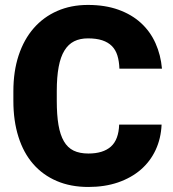

<svg xmlns="http://www.w3.org/2000/svg" viewBox="-20 -741 696 771"><path d="M628.9 -240.7Q626.5 -185.1 605 -138.9Q583.5 -92.8 545.4 -59.8Q507.3 -26.9 454.1 -8.5Q400.9 9.8 335 9.8Q263.7 9.8 207.8 -14.2Q151.9 -38.1 113 -82.8Q74.2 -127.4 54 -191.7Q33.7 -255.9 33.7 -335.9V-374.5Q33.7 -454.6 54.9 -518.8Q76.2 -583 115.5 -627.9Q154.8 -672.9 210 -697Q265.1 -721.2 333 -721.2Q402.3 -721.2 455.8 -701.9Q509.3 -682.6 546.4 -648.4Q583.5 -614.3 604.5 -567.4Q625.5 -520.5 630.4 -465.3H459.5Q458.5 -495.1 451.4 -518.1Q444.3 -541 429.2 -556.2Q414.1 -571.3 390.6 -579.1Q367.2 -586.9 333 -586.9Q301.3 -586.9 277.8 -575.2Q254.4 -563.5 238.8 -538.1Q223.1 -512.7 215.6 -472.4Q208 -432.1 208 -375.5V-335.9Q208 -279.3 214.8 -239.3Q221.7 -199.2 236.6 -173.6Q251.5 -147.9 275.6 -136.2Q299.8 -124.5 335 -124.5Q394 -124.5 425.3 -152.3Q456.5 -180.2 458.5 -240.7Z"/></svg>

Font: RobotoDraft
Style: Black
Weight: 900
Designer: Google
Version: Version 2.000980w3; 2014; ttfautohint (v1.1) -l 5 -r 24 -G 4